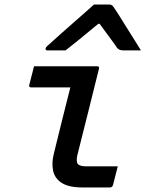

<svg xmlns="http://www.w3.org/2000/svg" viewBox="-20 -826 641 846"><path d="M130 -534H408Q419 -534 416 -523Q392 -428 369 -334Q346 -240 321 -143Q314 -113 324 -102Q329 -98 337.5 -95.5Q346 -93 362 -93H499Q494 -73 488.5 -52.5Q483 -32 478 -11Q475 0 464 0H345Q283 0 252 -20Q221 -40 214 -74Q207 -108 217 -148Q236 -224 253.5 -296Q271 -368 290 -441H117Q106 -441 109 -452Q114 -472 119.5 -493Q125 -514 130 -534ZM394 -806H462Q470 -806 474.5 -802Q479 -798 488 -784Q494 -775 507 -754.5Q520 -734 536.5 -707Q553 -680 570.5 -653Q588 -626 601 -604H523Q505 -604 496 -615Q489 -626 469 -653Q449 -680 419 -721H413Q365 -681 331 -653.5Q297 -626 269 -604H189Q179 -604 181 -613Q182 -617 186.5 -621.5Q191 -626 208 -641Q223 -655 248.5 -677.5Q274 -700 302.5 -725Q331 -750 356 -772Q381 -794 394 -806Z"/></svg>

Font: Recursive Mn Lnr St Med
Style: Italic
Weight: 500
Italic angle: -15°
Monospace: yes
Version: Version 1.079;hotconv 1.0.112;makeotfexe 2.5.65598; ttfautoh